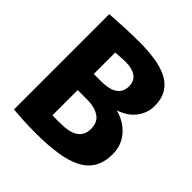

<svg xmlns="http://www.w3.org/2000/svg" viewBox="-196 -876 1025 1025"><g transform="rotate(45 317.0 -363.0)"><path d="M228.3 5.2Q174 5.2 131.4 2.7Q88.8 0.2 57.3 -2.5V-722.3Q98 -724.8 157.6 -727.9Q217.2 -731 276.5 -731Q339.3 -731 393.7 -723.1Q448 -715.2 488.8 -695Q529.7 -674.8 552.7 -638.6Q575.7 -602.3 575.7 -546.3Q575.7 -495.2 543.7 -451.7Q511.7 -408.2 449.7 -387.5L451.7 -386.5Q494.2 -375.3 527.8 -349.8Q561.5 -324.3 580.5 -288.3Q599.5 -252.3 599.5 -208Q599.5 -148 576.4 -106.9Q553.3 -65.8 507.1 -41.3Q460.8 -16.8 391.2 -5.8Q321.5 5.2 228.3 5.2ZM288.5 -125.5Q319.8 -125.5 344.7 -130.9Q369.5 -136.3 386.6 -147.8Q403.7 -159.3 412.8 -177.3Q422 -195.3 422 -220.5Q422 -270.8 387 -293.5Q352 -316.2 300.3 -316.2H224.8V-125.7Q239.2 -124.7 254.5 -125.1Q269.8 -125.5 288.5 -125.5ZM280.5 -437.7Q321.7 -437.7 349.3 -447.3Q377 -457 390.8 -476.4Q404.7 -495.8 404.7 -523.7Q404.7 -565 376.7 -584.3Q348.8 -603.7 301.5 -603.7Q276.2 -603.7 253.5 -601.8Q230.8 -600 224.8 -599.5V-437.7Z"/></g></svg>

Font: Murecho Thin
Style: Regular
Weight: 100
Designer: Neil Summerour
Foundry: Positype
Version: Version 1.010